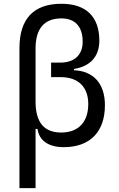

<svg xmlns="http://www.w3.org/2000/svg" viewBox="-20 -762 626 1007"><path d="M314.5 9.8C451.7 9.8 530.3 -70.3 530.3 -210C530.3 -322.8 471.2 -389.2 368.2 -393.6V-400.4C453.1 -413.6 501 -465.8 501 -548.3C501 -674.3 431.6 -742.2 302.2 -742.2C156.7 -742.2 82 -663.6 82 -509.3V224.6H166.5V-85.9H176.8C185.1 -24.9 233.9 9.8 314.5 9.8ZM166.5 -229.5V-507.8C166.5 -612.3 212.4 -665.5 302.2 -665.5C374 -665.5 413.6 -622.1 413.6 -543.5C413.6 -474.1 370.6 -433.6 295.9 -433.6H248V-357.4H298.8C390.6 -357.4 442.9 -305.7 442.9 -216.3C442.9 -121.6 391.1 -66.9 300.8 -66.9C210.9 -66.9 166.5 -120.6 166.5 -229.5Z"/></svg>

Font: Cascadia Code SemiLight
Style: Regular
Weight: 350
Monospace: yes
Designer: Aaron Bell
Foundry: Saja Typeworks
Version: Version 2404.023